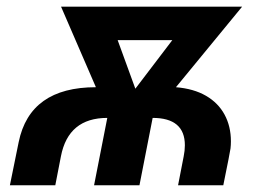

<svg xmlns="http://www.w3.org/2000/svg" viewBox="-20 -548 793 568"><path d="M392.6 0H258.3L297.4 -199.2Q182.1 -199.2 160.2 -85.4L143.6 0H9.3L35.2 -127.4Q68.4 -290 263.7 -290L160.6 -528.3H696.3L500.5 -290Q553.2 -285.6 589.4 -264.6Q625.5 -243.7 644.3 -209Q663.1 -174.3 663.1 -129.9Q663.1 -119.1 661.9 -108.6Q660.6 -98.1 640.6 0H506.8L523.4 -85.4Q526.9 -102.5 526.9 -118.2Q526.9 -199.2 431.6 -199.2ZM380.4 -285.6 489.7 -429.2H328.1Z"/></svg>

Font: Liberation Sans
Style: Bold Italic
Weight: 700
Italic angle: -12°
Designer: Steve Matteson
Foundry: Ascender Corporation
Version: Version 2.1.5